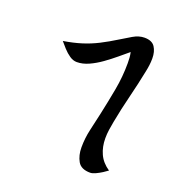

<svg xmlns="http://www.w3.org/2000/svg" viewBox="-133 -856 940 981"><g transform="rotate(20 337.5 -365.0)"><path d="M461.9 6.3Q412.1 6.3 394 -25.4Q376 -57.1 376 -100.6Q376 -149.9 387 -198.2Q397.9 -246.6 408.7 -294.4Q424.3 -365.7 437.7 -438.5Q451.2 -511.2 451.2 -585Q451.2 -600.6 450.2 -614.7Q449.2 -628.9 445.8 -644Q422.9 -625 394 -600.8Q365.2 -576.7 333.3 -554Q301.3 -531.2 268.6 -516.4Q235.8 -501.5 204.1 -501.5Q184.1 -501.5 164.8 -514.6Q145.5 -527.8 128.9 -546.1Q112.3 -564.5 100.6 -578.6Q155.3 -587.4 198.7 -601.1Q242.2 -614.7 283 -635.5Q323.7 -656.2 370.1 -685.1Q395 -700.7 426.3 -719Q457.5 -737.3 487.8 -737.3Q528.8 -737.3 544.9 -712.6Q561 -688 561 -650.9Q561 -631.8 558.6 -613.5Q556.2 -595.2 552.2 -576.7Q537.1 -502 518.6 -428Q500 -354 485.8 -278.8Q481.4 -255.9 478 -232.7Q474.6 -209.5 474.6 -186Q474.6 -139.6 491.9 -101.6Q509.3 -63.5 548.8 -37.1Q539.6 -29.8 523.4 -19.5Q507.3 -9.3 490.5 -1.5Q473.6 6.3 461.9 6.3Z"/></g></svg>

Font: Lumanosimo
Style: Regular
Weight: 400
Designer: The DocRepair Project, Eduardo Rodriguez Tunni
Foundry: Google
Version: Version 1.010